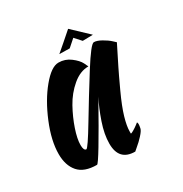

<svg xmlns="http://www.w3.org/2000/svg" viewBox="-193 -642 741 778"><g transform="rotate(-30 177.5 -252.5)"><path d="M130 -437Q160 -437 184.5 -418.5Q209 -400 218 -382L227 -363Q227 -363 226 -363Q188 -363 152 -332.5Q116 -302 92.5 -259.5Q69 -217 54.5 -174Q40 -131 40 -103Q40 -77 52 -76Q60 -77 114 -167Q168 -257 224.5 -347Q281 -437 295 -437Q309 -437 329.5 -425.5Q350 -414 363 -402L376 -390Q344 -326 331 -300Q318 -274 290.5 -214.5Q263 -155 251.5 -115.5Q240 -76 240 -51Q240 -46 240 -42Q240 -41 241 -41Q244 -41 255 -47.5Q266 -54 275 -61L284 -68Q289 -63 284 -40Q282 -30 265.5 -12Q249 6 234 18L219 31Q144 31 144 -49Q144 -92 162 -144.5Q180 -197 201 -237Q68 0 58 0Q-1 0 -28 -31Q-55 -62 -55 -115Q-55 -177 -23 -254.5Q9 -332 52.5 -384.5Q96 -437 129 -437Q130 -437 130 -437ZM150 -465Q160 -473 188.5 -498Q217 -523 232 -536L307 -465L259 -464L232 -494L198 -464Z"/></g></svg>

Font: Vervelle
Style: Script
Weight: 400
Monospace: yes
Designer: Nur Solikh
Foundry: Astageni Type
Version: Version 1.0